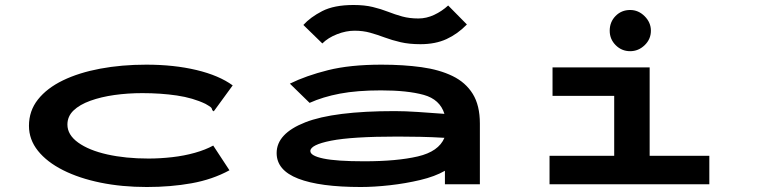

<svg xmlns="http://www.w3.org/2000/svg" viewBox="-20 -738 3040 769"><path d="M568 11Q468 11 382.5 -6.5Q297 -24 232.5 -56.5Q168 -89 132 -134Q96 -179 96 -234Q96 -294 132 -339.5Q168 -385 232 -416Q296 -447 381.5 -463Q467 -479 566 -479Q677 -479 767 -457.5Q857 -436 912 -396L842 -300L836 -292L830 -297Q829 -305 823 -309.5Q817 -314 803 -322Q753 -346 688.5 -355.5Q624 -365 550 -365Q492 -365 438.5 -357.5Q385 -350 342 -334.5Q299 -319 274.5 -295.5Q250 -272 250 -239Q250 -198 293 -167Q336 -136 409.5 -119.5Q483 -103 575 -103Q621 -103 669.5 -108.5Q718 -114 760.5 -126Q803 -138 834 -155L899 -56Q831 -19 747.5 -4Q664 11 568 11Z M1425 11Q1261 11 1174.5 -22.5Q1088 -56 1088 -125Q1088 -203 1202.5 -248Q1317 -293 1561 -293Q1602 -293 1654.5 -289.5Q1707 -286 1760 -282Q1742 -340 1677 -358Q1612 -376 1506 -376Q1410 -376 1341.5 -363Q1273 -350 1220 -326L1141 -403Q1206 -435 1294 -457Q1382 -479 1508 -479Q1596 -479 1668 -469Q1740 -459 1792.5 -433.5Q1845 -408 1873.5 -362Q1902 -316 1902 -243V0H1762V-54Q1722 -31 1663 -17Q1604 -3 1541 4Q1478 11 1425 11ZM1223 -133Q1223 -114 1275.5 -103Q1328 -92 1438 -92Q1570 -92 1653.5 -111.5Q1737 -131 1760 -186Q1712 -189 1662.5 -190Q1613 -191 1573 -191Q1389 -191 1306 -174.5Q1223 -158 1223 -133ZM1775 -716 1850 -640Q1813 -602 1768.5 -581.5Q1724 -561 1664 -561Q1619 -561 1584.5 -569Q1550 -577 1520.5 -588Q1491 -599 1462.5 -607Q1434 -615 1400 -615Q1366 -615 1330 -601Q1294 -587 1271 -564L1195 -638Q1223 -669 1270.5 -693.5Q1318 -718 1396 -718Q1440 -718 1473 -710Q1506 -702 1534 -691Q1562 -680 1591 -672Q1620 -664 1656 -664Q1688 -664 1719 -678.5Q1750 -693 1775 -716Z M2181 0V-114H2440V-354H2193V-468H2582V-114H2821V0ZM2504 -533Q2470 -533 2446 -557Q2422 -581 2422 -615Q2422 -650 2445.5 -674Q2469 -698 2504 -698Q2537 -698 2562 -673Q2587 -648 2587 -615Q2587 -581 2562 -557Q2537 -533 2504 -533Z"/></svg>

Font: Inconsolata UltraExpanded ExtraBold
Style: Regular
Weight: 800
Width: 9
Monospace: yes
Designer: Raph Levien, Cyreal, Brenton Simpson
Foundry: Raph Levien, Cyreal, Google
Version: Version 3.001; ttfautohint (v1.8.2.53-6de2)